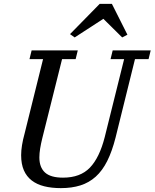

<svg xmlns="http://www.w3.org/2000/svg" viewBox="-20 -958 797 990"><path d="M294 12Q246 12 208 2.5Q170 -7 143.5 -27.5Q117 -48 103 -80Q89 -112 89 -158Q89 -205 107 -270L202 -653H132L143 -698H381L370 -653H300L198 -245Q191 -217 187 -192Q183 -167 183 -146Q183 -95 212 -68.5Q241 -42 305 -42Q394 -42 443.5 -93.5Q493 -145 520 -251L620 -653H550L561 -698H757L746 -653H676L576 -249Q558 -178 533 -128Q508 -78 473.5 -47Q439 -16 394.5 -2Q350 12 294 12ZM341 -782 494 -938H557L637 -779L610 -765L513 -861L365 -765Z"/></svg>

Font: IBM Plex Serif Text
Style: Italic
Weight: 450
Italic angle: -14°
Designer: Mike Abbink, Paul van der Laan, Pieter van Rosmalen
Foundry: Bold Monday
Version: Version 3.001